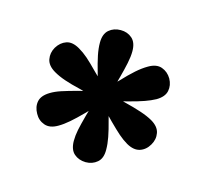

<svg xmlns="http://www.w3.org/2000/svg" viewBox="-62 -657 513 478"><g transform="rotate(15 194.5 -418.0)"><path d="M325.3 -444.9Q313.6 -438.5 298.3 -433.1Q283.1 -427.7 260.2 -421.7Q220.8 -411.9 201.3 -406.5L188 -429.8Q198.5 -440.8 205.6 -448.1Q212.7 -455.3 222.8 -464.7Q241.5 -484.7 255.8 -497.3Q270.1 -509.9 283.5 -517.6Q302.8 -528.9 318.2 -523.4Q333.5 -517.9 342.4 -502.9Q351 -487.4 347.8 -471.8Q344.6 -456.2 325.3 -444.9ZM283.5 -318.3Q271.8 -325.1 260.2 -335.2Q248.6 -345.4 231.6 -362.4Q194.5 -400.4 188.4 -406.5L201.7 -429.8Q218.2 -425.4 226.4 -423.3Q234.6 -421.1 251.1 -416.7Q277.2 -410.2 295 -404.2Q312.8 -398.3 325.7 -391Q345 -379.7 348 -363.7Q351 -347.7 342.1 -332.7Q333.1 -317.2 318 -312.3Q302.8 -307.4 283.5 -318.3ZM153.1 -291.1Q153.1 -304.8 156.1 -319.8Q159.2 -334.9 165.8 -359.2Q170.2 -375.1 173.9 -387.6Q177.6 -400.1 182 -417.7H209Q217.3 -386.9 223.1 -365.1Q230.2 -339.8 233.4 -322.7Q236.7 -305.6 236.7 -291.1Q237.1 -268.5 224.7 -258.1Q212.4 -247.6 194.9 -247.6Q177.1 -248 165.2 -258.3Q153.4 -268.5 153.1 -291.1ZM64.1 -390.6Q75.3 -397.4 90.4 -402.4Q105.4 -407.3 129.1 -413.8Q145.4 -418.1 158.1 -421Q170.8 -423.8 188.4 -429L201.7 -405.6Q181.2 -385.1 162.8 -365.8Q145.3 -348.1 131.9 -336.5Q118.4 -324.8 106.3 -317.9Q87 -306.6 71.4 -312.1Q55.8 -317.6 47.7 -332.6Q38.7 -348.4 41.7 -363.7Q44.7 -378.9 64.1 -390.6ZM105.9 -517.2Q117.9 -510.3 129.7 -500.1Q141.5 -489.8 159.4 -471.4Q178.5 -453.4 201.3 -429L188 -405.6Q171.4 -409.7 160.3 -412.8Q149.2 -416 134.5 -420Q110.1 -425.7 93.3 -431.5Q76.6 -437.2 64.1 -444.5Q44.7 -455.8 41.7 -471.8Q38.7 -487.8 47.3 -502.8Q56.6 -518.2 71.6 -523.4Q86.5 -528.5 105.9 -517.2ZM236.3 -544.4Q236.3 -530.7 232.6 -513.1Q228.9 -495.4 223.1 -474.1Q212.9 -436.8 207.8 -417.7H181.2Q172.8 -447.1 167.4 -467.9Q159.6 -494.8 156.1 -512.2Q152.6 -529.5 152.6 -544.4Q152.6 -566.9 164.8 -577.4Q177 -587.9 194.9 -587.9Q212.4 -587.9 224.3 -577.4Q236.3 -566.9 236.3 -544.4Z"/></g></svg>

Font: Playfair Micro SmCond SmLight
Style: Regular
Weight: 360
Width: 4
Designer: Claus Eggers Sørensen
Foundry: Claus Eggers Sørensen
Version: Version 2.100;Glyphs 3.2 (3219)